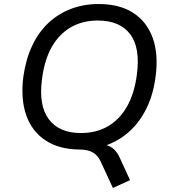

<svg xmlns="http://www.w3.org/2000/svg" viewBox="-20 -734 855 954"><path d="M541 200 479 66Q466 38 441 23.5Q416 9 376 9L448 -20Q482 -20 505.5 -14Q529 -8 546 7.5Q563 23 576 52L626 161ZM378 9Q276 9 207.5 -35.5Q139 -80 110.5 -161Q82 -242 96 -353Q108 -438 139 -505Q170 -572 219 -618.5Q268 -665 331.5 -689.5Q395 -714 470 -714Q574 -714 642 -670Q710 -626 739 -545Q768 -464 753 -353Q742 -267 710 -200Q678 -133 629 -86.5Q580 -40 517 -15.5Q454 9 378 9ZM382 -73Q459 -73 517 -107Q575 -141 611.5 -205.5Q648 -270 660 -363Q678 -497 626.5 -564.5Q575 -632 466 -632Q390 -632 332 -598.5Q274 -565 237.5 -501Q201 -437 189 -343Q171 -210 222.5 -141.5Q274 -73 382 -73Z"/></svg>

Font: Nunito Sans 7pt
Style: Italic
Weight: 400
Italic angle: -9°
Designer: Vernon Adams
Foundry: Vernon Adams
Version: Version 3.101;gftools[0.9.27]